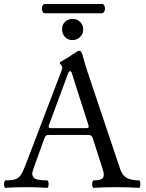

<svg xmlns="http://www.w3.org/2000/svg" viewBox="-22 -929 725 953"><path d="M-2 -15.1Q-2 -22.5 0 -28.1Q2 -33.7 4.9 -33.7Q35.2 -33.7 51.3 -38.3Q67.4 -43 78.1 -56.4Q88.9 -69.8 100.1 -98.1L284.2 -580.1Q287.1 -588.4 287.1 -594.7Q287.1 -600.1 280.8 -607.4Q274.4 -614.7 274.4 -617.2Q274.4 -620.1 293.9 -630.9Q315.4 -642.6 338.9 -659.2Q364.3 -677.2 370.6 -677.2Q381.8 -677.2 387.7 -655.8Q397.9 -617.2 411.6 -574.7L574.2 -90.8Q585 -58.6 606.9 -46.1Q628.9 -33.7 668 -33.7Q670.9 -33.7 672.9 -28.3Q674.8 -22.9 674.8 -15.6Q674.8 -8.3 672.9 -2.4Q670.9 3.4 668 3.4Q615.2 0 555.7 0Q495.6 0 442.9 3.4Q439.5 3.4 437.5 -2Q435.5 -7.3 435.5 -14.6Q435.5 -22.5 437.5 -28.1Q439.5 -33.7 442.9 -33.7Q469.7 -33.7 481.4 -39.8Q493.2 -45.9 493.2 -61.5Q493.2 -73.2 487.3 -90.8L438 -243.7Q433.1 -259.3 416.5 -259.3H217.8Q204.1 -259.3 198.2 -242.2L143.1 -88.9Q138.2 -75.7 138.2 -65.4Q138.2 -47.9 155.5 -40.8Q172.9 -33.7 212.4 -33.7Q215.3 -33.7 217.3 -28.1Q219.2 -22.5 219.2 -15.1Q219.2 -7.8 217.3 -2.2Q215.3 3.4 212.4 3.4Q164.1 0 108.9 0Q53.2 0 4.9 3.4Q2 3.4 0 -2.2Q-2 -7.8 -2 -15.1ZM406.2 -293Q418.5 -293 418.5 -300.8Q418.5 -302.2 417.5 -306.2L334.5 -565.9Q331.5 -575.7 325.7 -575.7Q320.3 -575.7 316.4 -565.9L220.2 -306.2Q219.2 -303.2 219.2 -300.8Q219.2 -293 231 -293ZM286.1 -783.2Q286.1 -807.6 301.3 -821.3Q316.4 -835 337.9 -835Q361.3 -835 376.2 -819.6Q391.1 -804.2 391.1 -783.2Q391.1 -759.8 375 -744.9Q358.9 -730 337.9 -730Q314 -730 300 -745.8Q286.1 -761.7 286.1 -783.2ZM200.7 -863.3Q193.8 -863.3 189.9 -870.1Q186 -877 186 -886.2Q186 -895.5 189.9 -902.3Q193.8 -909.2 200.7 -909.2H484.9Q491.2 -909.2 495.1 -902.6Q499 -896 499 -886.7Q499 -877.4 494.9 -870.4Q490.7 -863.3 482.9 -863.3Z"/></svg>

Font: JuniusX
Style: Regular
Weight: 400
Designer: Peter S. Baker
Foundry: Briery Creek Software
Version: Version 1.004